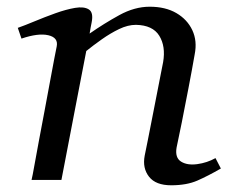

<svg xmlns="http://www.w3.org/2000/svg" viewBox="-20 -536 678 572"><path d="M74 0Q77 -12 82.5 -43.5Q88 -75 96 -117Q104 -159 112.5 -204.5Q121 -250 128.5 -290.5Q136 -331 141.5 -360Q147 -389 149 -398Q154 -424 124 -431Q94 -438 44 -421L33 -453Q53 -460 83 -472.5Q113 -485 145 -496.5Q177 -508 203.5 -512.5Q230 -517 244.5 -508Q259 -499 253 -469Q250 -455 247 -436Q290 -466 335.5 -491Q381 -516 426 -516Q473 -516 505.5 -497Q538 -478 553 -446Q568 -414 560 -374Q552 -328 541.5 -273.5Q531 -219 521.5 -171Q512 -123 506 -96Q501 -66 519.5 -54.5Q538 -43 567.5 -47Q597 -51 622 -65L638 -34Q600 -12 568 2Q536 16 490 16Q444 16 424 -9.5Q404 -35 411 -72Q414 -87 420 -116.5Q426 -146 433 -182.5Q440 -219 447 -254Q454 -289 459 -315.5Q464 -342 466 -351Q474 -398 454.5 -429.5Q435 -461 385 -462Q361 -462 335 -449.5Q309 -437 283.5 -419Q258 -401 237 -384Q222 -308 203 -208Q184 -108 163 0Z"/></svg>

Font: Wittgenstein-Italic Regular
Style: Italic
Weight: 400
Italic angle: -11°
Designer: Jörg Drees
Foundry: Jörg Drees
Version: Version 1.000; ttfautohint (v1.8.4.7-5d5b)